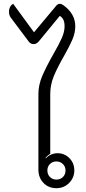

<svg xmlns="http://www.w3.org/2000/svg" viewBox="-20 -976 450 1005"><path d="M181 -89V-483Q181 -531 201 -578Q221 -625 259 -692Q289 -744 303.5 -777Q318 -810 318 -838Q318 -859 312 -872Q306 -885 293 -893L182 -758Q170 -745 156 -745Q140 -745 130 -759L37 -883Q27 -896 27 -915Q27 -928 32.5 -939Q38 -950 49 -956L158 -807L271 -942Q281 -956 293 -956Q302 -956 313 -948Q374 -903 374 -839Q374 -804 359 -769Q344 -734 314 -681Q280 -622 261.5 -577Q243 -532 243 -483V-171Q228 -162 218 -149L220 -147Q231 -160 247.5 -167Q264 -174 281 -174Q318 -174 343.5 -148Q369 -122 369 -84Q369 -46 342 -18.5Q315 9 275 9Q234 9 207.5 -18.5Q181 -46 181 -89ZM323 -84Q323 -104 309 -117.5Q295 -131 275 -131Q255 -131 241.5 -117.5Q228 -104 228 -84Q228 -63 241.5 -49.5Q255 -36 275 -36Q296 -36 309.5 -49.5Q323 -63 323 -84Z"/></svg>

Font: K2D ExtraLight
Style: Regular
Weight: 275
Designer: Katatrad Aksorn Co.,Ltd.
Foundry: Cadson Demak Co.,Ltd.
Version: Version 1.000; ttfautohint (v1.6)